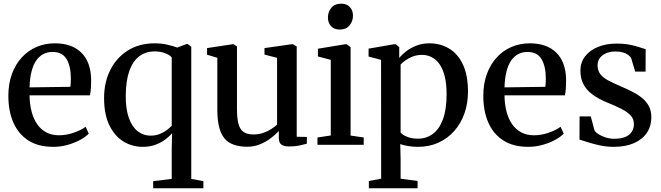

<svg xmlns="http://www.w3.org/2000/svg" viewBox="-20 -789 3603 1046"><path d="M270.5 11Q188.5 11 134.2 -24Q80 -59 52.8 -121.5Q25.5 -184 25.5 -267Q25.5 -333 45 -386Q64.5 -439 98.8 -476.2Q133 -513.5 179 -533.2Q225 -553 278.5 -553Q371 -553 422.5 -502.8Q474 -452.5 476.5 -358.5Q476.5 -328 475 -306.5Q473.5 -285 470 -269.5H141Q141.5 -222.5 151.8 -182.5Q162 -142.5 181.8 -113.5Q201.5 -84.5 231.5 -68.2Q261.5 -52 301.5 -52Q342 -52 383 -66.5Q424 -81 446.5 -98.5L463.5 -61Q446.5 -43 416 -26.5Q385.5 -10 347.8 0.5Q310 11 270.5 11ZM141 -313 363.5 -316Q365 -326.5 365.5 -338.8Q366 -351 366 -361.5Q366 -427 343 -466.5Q320 -506 265.5 -506Q238.5 -506 216.2 -494.5Q194 -483 177.5 -459.5Q161 -436 151.8 -399.5Q142.5 -363 141 -313Z M814.5 236.5V198L915.5 185.5V23L917.5 -63Q903.5 -46.5 880.8 -29.2Q858 -12 827.2 -0.5Q796.5 11 758 11Q700.5 11 652.8 -18Q605 -47 576 -106Q547 -165 547 -255.5Q547 -340.5 581 -408Q615 -475.5 677 -514.2Q739 -553 822.5 -553Q859.5 -553 890.8 -545.8Q922 -538.5 945.5 -530L996 -549H1003L1022 -534V185.5L1088 198V236.5ZM799.5 -50Q827.5 -50 850.2 -59Q873 -68 889.5 -80.8Q906 -93.5 915.5 -104V-475.5Q908 -487.5 881.8 -498.2Q855.5 -509 821.5 -509Q775.5 -509 740.2 -483.5Q705 -458 685.5 -405Q666 -352 665 -269.5Q664.5 -193.5 682.5 -145Q700.5 -96.5 731.2 -73.2Q762 -50 799.5 -50Z M1555 9Q1527.5 9 1513.2 -1.2Q1499 -11.5 1499 -37.5V-75.5Q1481.5 -56 1455 -36Q1428.5 -16 1396 -2.8Q1363.5 10.5 1327.5 10.5Q1239 10.5 1201.5 -36.8Q1164 -84 1164 -190V-474L1108 -491V-527L1246.5 -548H1253.5L1271 -536V-195Q1271 -147 1278.5 -116.5Q1286 -86 1305.5 -71.2Q1325 -56.5 1361.5 -56.5Q1390 -56.5 1414.2 -65Q1438.5 -73.5 1457.5 -85.8Q1476.5 -98 1489.5 -110V-474L1421 -491.5V-527L1568.5 -548H1576L1596.5 -536V-44L1652 -43L1651.5 -6Q1634.5 -1.5 1610.5 3.8Q1586.5 9 1555 9Z M1709.5 0V-40L1782 -51V-463L1712 -481.5V-523.5L1860.5 -548H1869L1890 -532V-50.5L1961.5 -40V0ZM1830.5 -628Q1800 -628 1783.2 -646.8Q1766.5 -665.5 1766.5 -693.5Q1766.5 -724.5 1785.2 -746.8Q1804 -769 1838.5 -769H1839.5Q1869.5 -769 1886.2 -750.5Q1903 -732 1903 -704Q1903 -673 1884.2 -650.5Q1865.5 -628 1831.5 -628Z M1989.5 236.5V197L2056.5 184.5L2056 -463L1988 -481V-524L2127 -548H2136L2155 -532.5V-473.5Q2168 -490 2191.5 -508.5Q2215 -527 2247.5 -540Q2280 -553 2320 -553Q2378.5 -553 2426.2 -524.8Q2474 -496.5 2501.8 -438Q2529.5 -379.5 2529.5 -289Q2529.5 -225.5 2510.2 -171Q2491 -116.5 2454.8 -75.5Q2418.5 -34.5 2368.5 -11.8Q2318.5 11 2257 11Q2230 11 2202.8 6.5Q2175.5 2 2160.5 -4L2162.5 78.5V184.5L2255 197V236.5ZM2256.5 -33.5Q2302.5 -33.5 2337.8 -59.2Q2373 -85 2393 -138.8Q2413 -192.5 2413 -275.5Q2413 -332.5 2402.8 -373.2Q2392.5 -414 2374 -440Q2355.5 -466 2331.2 -478Q2307 -490 2279 -490Q2251.5 -490 2228.8 -481.2Q2206 -472.5 2189 -460.2Q2172 -448 2162.5 -437.5V-67Q2170.5 -55.5 2196.2 -44.5Q2222 -33.5 2256.5 -33.5Z M2858 11Q2776 11 2721.8 -24Q2667.5 -59 2640.2 -121.5Q2613 -184 2613 -267Q2613 -333 2632.5 -386Q2652 -439 2686.2 -476.2Q2720.5 -513.5 2766.5 -533.2Q2812.5 -553 2866 -553Q2958.5 -553 3010 -502.8Q3061.5 -452.5 3064 -358.5Q3064 -328 3062.5 -306.5Q3061 -285 3057.5 -269.5H2728.5Q2729 -222.5 2739.2 -182.5Q2749.5 -142.5 2769.2 -113.5Q2789 -84.5 2819 -68.2Q2849 -52 2889 -52Q2929.5 -52 2970.5 -66.5Q3011.5 -81 3034 -98.5L3051 -61Q3034 -43 3003.5 -26.5Q2973 -10 2935.2 0.5Q2897.5 11 2858 11ZM2728.5 -313 2951 -316Q2952.5 -326.5 2953 -338.8Q2953.5 -351 2953.5 -361.5Q2953.5 -427 2930.5 -466.5Q2907.5 -506 2853 -506Q2826 -506 2803.8 -494.5Q2781.5 -483 2765 -459.5Q2748.5 -436 2739.2 -399.5Q2730 -363 2728.5 -313Z M3322.5 11Q3284 11 3247.8 3Q3211.5 -5 3182.5 -14.2Q3153.5 -23.5 3137 -28.5L3137.5 -155H3198.5L3218.5 -79.5Q3224 -68.5 3240.8 -57.8Q3257.5 -47 3280.2 -40Q3303 -33 3326 -33Q3362.5 -33 3386.2 -42.8Q3410 -52.5 3421.8 -70.8Q3433.5 -89 3433.5 -113.5Q3433.5 -140.5 3416.2 -159.5Q3399 -178.5 3366.5 -195.2Q3334 -212 3287 -231Q3240.5 -250 3208.2 -273.8Q3176 -297.5 3159 -329.2Q3142 -361 3142 -404Q3142 -449 3167.5 -482Q3193 -515 3237.5 -533.2Q3282 -551.5 3338 -551.5Q3381 -551.5 3411.8 -545.2Q3442.5 -539 3463.5 -531.8Q3484.5 -524.5 3497.5 -521.5L3497 -399H3440.5L3419 -471Q3414.5 -481 3402.5 -489.8Q3390.5 -498.5 3373.2 -503.5Q3356 -508.5 3335 -508.5Q3307.5 -509 3284.8 -500Q3262 -491 3248.8 -474.2Q3235.5 -457.5 3235.5 -433.5Q3235.5 -402 3253 -382Q3270.5 -362 3299 -347.8Q3327.5 -333.5 3360 -319.5Q3391.5 -306 3421.8 -291Q3452 -276 3476 -257Q3500 -238 3514.2 -212Q3528.5 -186 3528.5 -150Q3528.5 -102.5 3504.5 -66.2Q3480.5 -30 3434.5 -9.5Q3388.5 11 3322.5 11Z"/></svg>

Font: Merriweather 60pt Medium
Style: Regular
Weight: 500
Version: Version 2.100